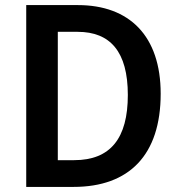

<svg xmlns="http://www.w3.org/2000/svg" viewBox="-20 -734 705 754"><path d="M611 -366C611 -593 488 -714 286 -714H83V0H269C487 0 611 -125 611 -366ZM482 -361C482 -191 414 -105 271 -105H207V-609H285C413 -609 482 -531 482 -361Z"/></svg>

Font: Noto Sans Thai SemCond SemBd
Style: Regular
Weight: 600
Width: 4
Designer: Monotype Design Team
Foundry: Monotype Imaging Inc.
Version: Version 2.002